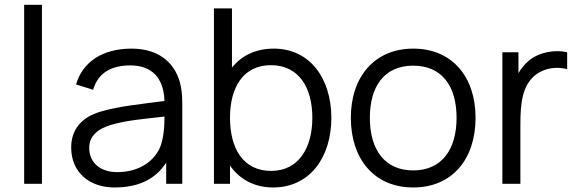

<svg xmlns="http://www.w3.org/2000/svg" viewBox="-20 -786 2471 821"><path d="M83.3 0V-765.6H159.4V0Z M759.4 0V-346.9C759.4 -379.2 756.3 -407.3 749 -435.4C721.9 -527.1 650 -578.1 541.7 -578.1C419.8 -578.1 333.3 -521.9 305.2 -425L378.1 -402.1C400 -477.1 459.4 -506.3 537.5 -506.3C628.1 -506.3 680.2 -454.2 683.3 -354.2C581.2 -340.6 490.6 -332.3 412.5 -309.4C325 -284.4 284.4 -229.2 284.4 -155.2C284.4 -50 361.5 15.6 468.8 15.6C568.8 15.6 642.7 -16.7 690.6 -90.6V0ZM660.4 -146.9C627.1 -84.4 561.5 -50 481.2 -50C408.3 -50 361.5 -90.6 361.5 -154.2C361.5 -205.2 400 -236.5 458.3 -253.1C525 -271.9 591.7 -277.1 683.3 -287.5C683.3 -251 681.2 -189.6 660.4 -146.9Z M1151 -578.1C1072.9 -578.1 1012.5 -547.9 971.9 -496.9V-750H894.8V0H963.5V-78.1C1004.2 -19.8 1066.7 15.6 1147.9 15.6C1305.2 15.6 1396.9 -113.5 1396.9 -282.3C1396.9 -450 1305.2 -578.1 1151 -578.1ZM1139.6 -55.2C1019.8 -55.2 963.5 -151 963.5 -282.3C963.5 -413.5 1020.8 -507.3 1138.5 -507.3C1259.4 -507.3 1315.6 -409.4 1315.6 -282.3C1315.6 -154.2 1257.3 -55.2 1139.6 -55.2Z M1746.9 15.6C1913.5 15.6 2013.5 -105.2 2013.5 -282.3C2013.5 -456.3 1914.6 -578.1 1746.9 -578.1C1582.3 -578.1 1480.2 -458.3 1480.2 -282.3C1480.2 -107.3 1579.2 15.6 1746.9 15.6ZM1932.3 -282.3C1932.3 -149 1870.8 -57.3 1746.9 -57.3C1625 -57.3 1561.5 -145.8 1561.5 -282.3C1561.5 -413.5 1620.8 -505.2 1746.9 -505.2C1869.8 -505.2 1932.3 -417.7 1932.3 -282.3Z M2240.6 -526C2221.9 -509.4 2207.3 -491.7 2196.9 -472.9V-562.5H2128.1V0H2205.2V-253.1C2205.2 -343.8 2212.5 -419.8 2269.8 -465.6C2311.5 -497.9 2363.5 -501 2405.2 -490.6V-562.5C2355.2 -575 2284.4 -563.5 2240.6 -526Z"/></svg>

Font: Manrope3
Style: Regular
Weight: 400
Width: 4
Designer: Mikhail Sharanda
Foundry: Mikhail Sharanda
Version: Version 3.000;PS 003.000;hotconv 1.0.88;makeotf.lib2.5.64775